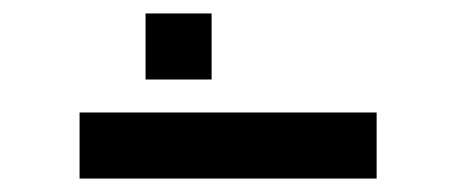

<svg xmlns="http://www.w3.org/2000/svg" viewBox="-20 -850 675 284"><path d="M293 -732.4H195.3V-830.1H293ZM537.1 -683.6V-585.9H97.7V-683.6Z"/></svg>

Font: Trigram
Style: Regular
Weight: 400
Designer: GGBotNet
Foundry: GGBotNet
Version: 1.05